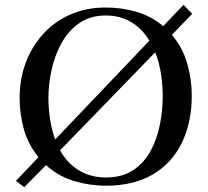

<svg xmlns="http://www.w3.org/2000/svg" viewBox="-20 -771 860 793"><path d="M652 -372Q652 -419 645 -465.5Q638 -512 621 -555L228 -150Q258 -96 306.5 -67Q355 -38 417 -38Q485 -38 530.5 -68.5Q576 -99 602.5 -148.5Q629 -198 640.5 -257Q652 -316 652 -372ZM597 -603Q567 -653 521.5 -680Q476 -707 417 -707Q352 -707 306.5 -675Q261 -643 233 -591Q205 -539 192.5 -480Q180 -421 180 -367Q180 -324 186.5 -280Q193 -236 208 -195ZM774 -714 690 -627Q734 -575 753 -509.5Q772 -444 772 -376Q772 -265 731 -181Q690 -97 611 -50.5Q532 -4 417 -4Q350 -4 285.5 -23.5Q221 -43 170 -89L80 2L46 -24L139 -122Q96 -174 78.5 -237.5Q61 -301 61 -367Q61 -445 86.5 -512.5Q112 -580 159 -631.5Q206 -683 271.5 -711.5Q337 -740 417 -740Q481 -740 542.5 -722.5Q604 -705 654 -663L738 -751Z"/></svg>

Font: Kaisei Decol Medium
Style: Regular
Weight: 500
Designer: Font-Kai, 金井和夫
Foundry: KAZUO KANAI
Version: Version 5.003